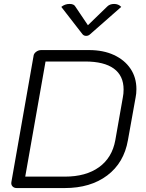

<svg xmlns="http://www.w3.org/2000/svg" viewBox="-20 -954 739 974"><path d="M38 -32 150 -669Q151 -682 163 -691Q175 -700 189 -700H432Q504 -700 558 -675Q612 -650 642 -605.5Q672 -561 672 -502Q672 -479 668 -460L629 -243Q609 -128 524 -64Q439 0 308 0H65Q51 0 43 -9Q35 -18 38 -32ZM309 -58Q416 -58 482.5 -106Q549 -154 565 -243L603 -459Q607 -478 607 -500Q607 -570 557.5 -606Q508 -642 412 -642H211L108 -58ZM524 -921Q537 -934 559 -934Q581 -934 595 -919L438 -781Q429 -772 417 -772Q405 -772 398 -781L291 -919Q309 -934 333 -934Q355 -934 362 -921L426 -826Z"/></svg>

Font: K2D ExtraLight
Style: Italic
Weight: 275
Italic angle: -10°
Designer: Katatrad Aksorn Co.,Ltd.
Foundry: Cadson Demak Co.,Ltd.
Version: Version 1.000; ttfautohint (v1.6)